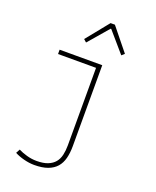

<svg xmlns="http://www.w3.org/2000/svg" viewBox="-173 -835 947 1168"><g transform="rotate(20 300.0 -251.0)"><path d="M194 234Q162 234 127 225Q92 216 66 202L80 176Q103 188 135 197Q167 206 199 206Q243 206 271.5 194.5Q300 183 316.5 163Q333 143 339.5 114.5Q346 86 346 52V-450H100V-478H376V46Q376 90 367 125Q358 160 337 184Q316 208 281 221Q246 234 194 234ZM236 -574 218 -590 336 -736H364L482 -590L464 -574L352 -704H348Z"/></g></svg>

Font: Source Code Pro ExtraLight
Style: Regular
Weight: 200
Monospace: yes
Designer: Paul D. Hunt, Teo Tuominen
Foundry: Adobe Systems Incorporated
Version: Version 2.030;PS 1.000;hotconv 16.6.51;makeotf.lib2.5.65220